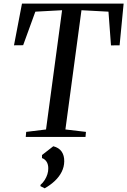

<svg xmlns="http://www.w3.org/2000/svg" viewBox="-20 -763 709 1070"><path d="M123.5 0 126 -28 236.5 -41.5 326 -706 177 -698 109 -511 58 -510.5 102.5 -743H669L646.5 -510.5L598.5 -510L584.5 -698L434 -706L344.5 -41.5L459 -28L456.5 0ZM205.5 274.5V267.5Q219.5 255.5 229.2 240Q239 224.5 244.2 207.8Q249.5 191 249 174.5Q249 153 239.5 138.2Q230 123.5 214 118V101L277 52Q308.5 60 323.5 81.8Q338.5 103.5 338 136.5Q337.5 167 324 194.2Q310.5 221.5 286 244.8Q261.5 268 229 286.5Z"/></svg>

Font: Merriweather 96pt
Style: Italic
Weight: 400
Italic angle: -7.8°
Version: Version 2.101